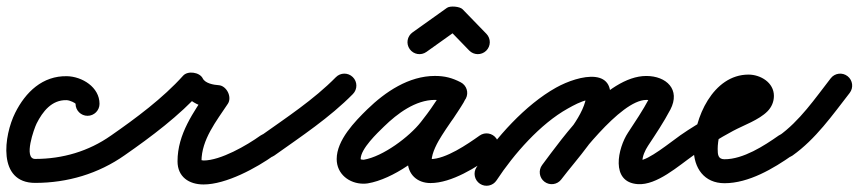

<svg xmlns="http://www.w3.org/2000/svg" viewBox="-41 -532 2688 601"><path d="M270.5 -207C270.5 -207 270.5 -207 270.5 -207C270.5 -259.3 215.9 -292.4 168.9 -293.5C92.2 -295.2 38.9 -243.7 6.5 -178.8C-28.8 -108.2 -50.2 40.5 69 40.5C170 40.5 266.8 12 349.6 -46.3C366.5 -58.3 370.6 -81.7 358.7 -98.6C346.7 -115.5 323.3 -119.6 306.4 -107.7C306.4 -107.7 306.4 -107.7 306.4 -107.7C236.2 -58.2 154.6 -34.5 69 -34.5C31.4 -34.5 66.1 -130.3 73.5 -145.2C92.5 -183.1 121 -219.6 167.1 -218.5C178.6 -218.2 195.5 -209.1 195.5 -207C195.5 -186.3 212.3 -169.5 233 -169.5C253.7 -169.5 270.5 -186.3 270.5 -207Z M349.4 -46.2C349.4 -46.2 349.4 -46.2 349.4 -46.2C431.7 -103.4 520.9 -170.2 587.9 -245C595.3 -253.2 577.4 -260.2 559 -262.8C540.6 -265.3 521.5 -263.3 526.3 -253.5C547 -211.4 594.6 -192.9 639 -190.6C651.5 -189.9 647.7 -209.7 639 -227C630.2 -244.3 616.6 -259.1 609.7 -248.7C564.7 -180.5 514.7 -112.9 514.7 -27.1C514.7 21.7 550.6 45.4 596.1 45.4C666.9 45.4 761.7 -6.3 817.9 -46.5C834.7 -58.6 838.5 -82 826.5 -98.9C814.4 -115.7 791 -119.5 774.1 -107.5C774.1 -107.5 774.1 -107.5 774.1 -107.5C731.8 -77.1 649.6 -29.6 596.1 -29.6C592.8 -29.6 582.6 -32.8 586.3 -29.7C589.2 -27.2 589.7 -21.8 589.7 -27.1C589.7 -95.2 636.4 -153 672.3 -207.3C679.2 -217.8 678.2 -232 672.3 -243.8C666.3 -255.5 655.6 -264.8 643 -265.4C627.7 -266.3 601.3 -271.1 593.7 -286.5C588.8 -296.4 577.1 -302.6 564.7 -304.3C552.4 -306.1 539.4 -303.2 532.1 -295C469 -224.7 384.1 -161.7 306.6 -107.8C289.6 -96 285.4 -72.6 297.2 -55.6C309 -38.6 332.4 -34.4 349.4 -46.2Z M765.4 -53.9C777.4 -37.1 800.8 -33.1 817.7 -45.1C901.7 -104.8 991.3 -164.1 1063.7 -237.7C1078.3 -252.5 1078.1 -276.2 1063.3 -290.7C1048.5 -305.3 1024.8 -305.1 1010.3 -290.3C1010.3 -290.3 1010.3 -290.3 1010.3 -290.3C941 -219.9 854.6 -163.3 774.3 -106.2C757.4 -94.2 753.4 -70.8 765.4 -53.9Z M1401.3 -274.3C1401.3 -274.3 1401.3 -274.3 1401.3 -274.3C1374.3 -288.3 1351.3 -294.3 1320.3 -294.3C1238.7 -294.3 1165.2 -244.7 1108.8 -189.9C1069.6 -151.6 1012.9 -93.4 1012.9 -34.1C1012.9 12.8 1052.3 43 1096.8 43C1101.3 43 1105.8 42.7 1110.2 42C1189.1 28.8 1287.7 -42.7 1335.5 -103.9C1365.3 -142 1392.6 -179.7 1415.8 -221.9C1427.6 -243.3 1416.3 -262.9 1399.4 -271.6C1382.5 -280.4 1360 -278.4 1349.3 -256.4C1346.5 -250.6 1343.4 -245.2 1339.8 -239.8C1339.8 -239.8 1339.6 -239.4 1339.3 -239C1339.1 -238.7 1338.8 -238.3 1338.8 -238.3C1335.7 -233 1332.2 -227.9 1328.8 -222.8C1328.8 -222.8 1328.8 -222.7 1328.7 -222.7C1328.7 -222.6 1328.6 -222.6 1328.6 -222.6C1312.4 -197.8 1294.8 -173.9 1279.2 -148.9C1279.2 -148.9 1279.3 -149 1279.3 -149.1C1279.4 -149.2 1279.5 -149.3 1279.5 -149.3C1257.8 -115.6 1235.1 -69.4 1235.1 -28.9C1235.1 13.4 1264.6 41 1306.5 41C1373 41 1450.8 -8.9 1503.7 -46.4C1520.6 -58.4 1524.6 -81.8 1512.6 -98.7C1500.6 -115.6 1477.2 -119.6 1460.3 -107.6C1422 -80.4 1354.5 -34 1306.5 -34C1299.8 -34 1310.1 -26.7 1310.1 -28.9C1310.1 -53.8 1329.2 -88 1342.5 -108.7C1342.5 -108.7 1342.6 -108.8 1342.7 -108.9C1342.7 -109 1342.8 -109.1 1342.8 -109.1C1358.2 -133.7 1375.5 -157.2 1391.4 -181.4C1391.4 -181.4 1391.3 -181.4 1391.3 -181.3C1391.2 -181.3 1391.2 -181.2 1391.2 -181.2C1395.3 -187.3 1399.4 -193.4 1403.2 -199.7C1403.2 -199.7 1402.9 -199.3 1402.7 -199C1402.4 -198.6 1402.2 -198.2 1402.2 -198.2C1407.7 -206.4 1412.4 -214.7 1416.7 -223.6C1427.4 -245.5 1416.6 -264.8 1400.3 -273.3C1383.9 -281.8 1361.9 -279.4 1350.2 -258.1C1328.8 -219.4 1303.8 -185 1276.5 -150.1C1240.2 -103.7 1157.8 -42 1097.8 -32C1097.8 -32 1097 -32 1096.8 -32C1093.8 -32 1087.9 -32.6 1087.9 -34.1C1087.9 -66.4 1140.7 -116.2 1161.2 -136.1C1202.6 -176.5 1259.5 -219.3 1320.3 -219.3C1339.5 -219.3 1350.7 -216.1 1366.7 -207.7C1385.1 -198.2 1407.7 -205.3 1417.3 -223.7C1426.8 -242.1 1419.7 -264.7 1401.3 -274.3Z M1241.5 -378.2C1253.5 -361.4 1276.9 -357.4 1293.8 -369.5C1329.8 -395.1 1365.8 -420.8 1401.8 -446.5C1406.7 -450 1392.4 -453.2 1378 -454.6C1363.5 -455.9 1348.9 -455.2 1353.1 -450.9C1378 -425.2 1402.9 -399.6 1427.7 -373.9C1442.2 -359 1465.9 -358.7 1480.8 -373.1C1495.6 -387.5 1496 -411.2 1481.6 -426.1C1481.6 -426.1 1481.6 -426.1 1481.6 -426.1C1456.7 -451.8 1431.8 -477.4 1406.9 -503.1C1402.7 -507.4 1393 -510.3 1383.1 -511.2C1373.2 -512.1 1363.2 -511 1358.2 -507.5C1322.2 -481.9 1286.2 -456.2 1250.2 -430.5C1233.4 -418.5 1229.4 -395.1 1241.5 -378.2Z M1513.3 32.6C1513.3 32.6 1513.3 32.6 1513.3 32.6C1567.4 -49.6 1650.1 -144.2 1736.3 -192.2C1755.2 -202.8 1776.3 -214.3 1797.7 -219C1799.2 -219.2 1800.7 -219.5 1802.2 -219.7C1803.2 -219.8 1805.9 -219.5 1805 -219.9C1801.7 -221.1 1799.6 -222 1797 -224.7C1788.9 -233.5 1795.1 -229.3 1790.8 -213.9C1773.1 -149.2 1698.9 -71.9 1656.2 -15.7C1643.6 0.8 1646.8 24.3 1663.3 36.8C1679.8 49.4 1703.3 46.2 1715.8 29.7C1715.8 29.7 1715.8 29.7 1715.8 29.7C1766.5 -36.9 1841.1 -113.6 1863.2 -194.1C1899.9 -328 1771 -297.5 1699.7 -257.8C1602.8 -203.7 1511.5 -101.1 1450.7 -8.6C1439.3 8.7 1444.1 31.9 1461.4 43.3C1478.7 54.7 1501.9 49.9 1513.3 32.6ZM1716 29.5C1716 29.5 1716 29.5 1716 29.5C1757.9 -26.4 1900.3 -219.2 1982 -219.2C1985.9 -219.2 1989.7 -219 1993.6 -218.4C2004.5 -216.9 1996.2 -233.8 1990.7 -223.3C1990.7 -223.3 1990.8 -223.4 1990.8 -223.4C1990.8 -223.5 1990.9 -223.5 1990.9 -223.5C1971.1 -186.3 1947.8 -151.8 1924.7 -116.6C1893.3 -69 1868.4 38.5 1955.5 44.4C2015.1 48.4 2082.8 -12.8 2130.5 -46.3C2147.5 -58.2 2151.6 -81.5 2139.7 -98.5C2127.8 -115.5 2104.5 -119.6 2087.5 -107.7C2087.5 -107.7 2087.5 -107.7 2087.5 -107.7C2059.1 -87.8 1986.7 -28.6 1960.5 -30.4C1957 -30.7 1969.9 -22.1 1969.8 -25.6C1969.3 -42.3 1978.3 -61.7 1987.3 -75.4C2011.8 -112.5 2036.3 -149 2057.1 -188.5C2057.1 -188.5 2057.2 -188.5 2057.2 -188.6C2057.2 -188.6 2057.3 -188.7 2057.3 -188.7C2090.2 -252 2044.6 -294.2 1982 -294.2C1856.5 -294.2 1721.2 -102.6 1656 -15.5C1643.6 1.1 1646.9 24.6 1663.5 37C1680.1 49.4 1703.6 46.1 1716 29.5Z M2130.5 -46.2C2130.5 -46.2 2130.5 -46.2 2130.5 -46.2C2170.1 -73.9 2211.1 -99.5 2253.7 -122.3C2287.3 -140.3 2334.3 -156.3 2361.3 -183.5C2374.3 -196.7 2381.5 -213.4 2381.5 -232C2381.5 -273.6 2339.6 -298.5 2302 -298.5C2190.7 -298.5 2130.5 -161.6 2130.5 -66C2130.5 -6.4 2162.8 41.5 2227 41.5C2302.6 41.5 2379.9 -4.3 2439.6 -46.3C2456.5 -58.3 2460.6 -81.6 2448.7 -98.6C2436.7 -115.5 2413.4 -119.6 2396.4 -107.7C2350.8 -75.6 2285.5 -33.5 2227 -33.5C2206.5 -33.5 2205.5 -48.1 2205.5 -66C2205.5 -116.7 2237.9 -223.5 2302 -223.5C2308.4 -223.5 2311.2 -218.4 2308.3 -224.1C2307.8 -225.1 2306.5 -241.9 2306.5 -232C2306.5 -230.7 2307.1 -234.6 2307.7 -235.7C2309 -238.2 2305.5 -234.3 2304.7 -233.7C2300.8 -231 2296.6 -228.6 2292.4 -226.4C2222.1 -188.2 2153.7 -153.9 2087.5 -107.8C2070.6 -95.9 2066.4 -72.5 2078.2 -55.5C2090.1 -38.6 2113.5 -34.4 2130.5 -46.2Z M2439.7 -45.1C2439.7 -45.1 2439.7 -45.1 2439.7 -45.1C2512.4 -96.7 2564.5 -171.4 2618.6 -241C2631.3 -257.3 2628.4 -280.9 2612 -293.6C2595.7 -306.3 2572.1 -303.4 2559.4 -287C2559.4 -287 2559.4 -287 2559.4 -287C2510 -223.5 2462.5 -153.3 2396.3 -106.2C2379.4 -94.2 2375.4 -70.8 2387.4 -53.9C2399.4 -37.1 2422.8 -33.1 2439.7 -45.1Z"/></svg>

Font: FRB American Cursive Extrabold
Style: Bold Italic
Weight: 800
Italic angle: -25°
Version: Version 2.0;Modular Font Editor K font №1